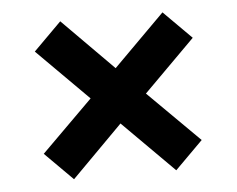

<svg xmlns="http://www.w3.org/2000/svg" viewBox="-39 -558 643 522"><g transform="rotate(-5 282.0 -297.5)"><path d="M143 -82 67 -158 207 -297 67 -437 143 -513 282 -373 422 -513 498 -437 358 -297 498 -158 422 -82 282 -222Z"/></g></svg>

Font: Ubuntu Sans
Style: Bold
Weight: 700
Designer: Dalton Maag Ltd
Foundry: Dalton Maag Ltd
Version: Version 1.006; ttfautohint (v1.8.4.7-5d5b)